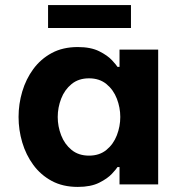

<svg xmlns="http://www.w3.org/2000/svg" viewBox="-20 -725 703 755"><path d="M169 -615V-705H495V-615ZM286 -540Q337 -540 370 -523.5Q403 -507 420.5 -488Q438 -469 442 -462H450V-530H602V0H450V-68H442Q438 -61 420.5 -42Q403 -23 370 -6.5Q337 10 286 10Q227 10 183.5 -13.5Q140 -37 111 -76.5Q82 -116 67.5 -165Q53 -214 53 -265Q53 -316 67.5 -365Q82 -414 111 -453.5Q140 -493 183.5 -516.5Q227 -540 286 -540ZM330 -417Q289 -417 261.5 -394.5Q234 -372 220.5 -337Q207 -302 207 -265Q207 -228 220.5 -193Q234 -158 261.5 -135.5Q289 -113 330 -113Q371 -113 398.5 -135.5Q426 -158 439.5 -193Q453 -228 453 -265Q453 -302 439.5 -337Q426 -372 398.5 -394.5Q371 -417 330 -417Z"/></svg>

Font: Be Vietnam Pro
Style: Bold
Weight: 700
Designer: Lam Bao, Tony Le, Vietanh Nguyen
Foundry: Yellow Type Foundry
Version: Version 1.002; ttfautohint (v1.8.3)